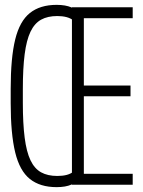

<svg xmlns="http://www.w3.org/2000/svg" viewBox="-20 -760 590 790"><path d="M213 10Q145 10 103 -23.5Q61 -57 42.5 -133Q24 -209 24 -335V-395Q24 -522 42.5 -597.5Q61 -673 103 -706.5Q145 -740 213 -740Q250 -740 274 -729.5Q298 -719 316 -695L285 -674Q271 -685 254 -689.5Q237 -694 216 -694Q176 -694 149 -679Q122 -664 105.5 -629.5Q89 -595 81.5 -537Q74 -479 74 -393V-337Q74 -252 81.5 -193.5Q89 -135 105.5 -100.5Q122 -66 149 -51Q176 -36 216 -36Q238 -36 255 -40.5Q272 -45 285 -56L316 -35Q298 -11 274 -0.5Q250 10 213 10ZM276 0V-730H526V-685H325V-408H517V-364H325V-45H526V0Z"/></svg>

Font: M PLUS Code Latin SemiExpanded Light
Style: Regular
Weight: 300
Width: 6
Designer: Coji Morishita
Foundry: UNDERFOREST DESIGN
Version: Version 1.002; ttfautohint (v1.8.3)